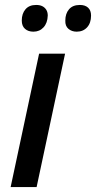

<svg xmlns="http://www.w3.org/2000/svg" viewBox="-20 -756 388 776"><path d="M23 0 138 -539H243L128 0ZM290 -628Q270 -628 256.5 -639.5Q243 -651 244 -673Q244 -701 259 -718.5Q274 -736 303 -736Q324 -736 336 -725Q348 -714 348 -693Q348 -663 332 -645.5Q316 -628 290 -628ZM115 -628Q94 -628 81 -639.5Q68 -651 68 -673Q68 -701 83 -718.5Q98 -736 126 -736Q141 -736 151 -731Q161 -726 167 -716.5Q173 -707 173 -693Q172 -663 156 -645.5Q140 -628 115 -628Z"/></svg>

Font: Noto Sans Display Medium
Style: Italic
Weight: 500
Italic angle: -12°
Designer: Monotype Design Team
Foundry: Monotype Imaging Inc.
Version: Version 2.003